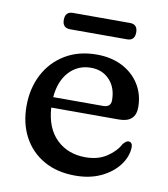

<svg xmlns="http://www.w3.org/2000/svg" viewBox="-75 -692 674 768"><g transform="rotate(10 262.0 -308.0)"><path d="M482.5 -301Q482.5 -239.5 415 -239.5H140Q145.5 -156 191.5 -111.8Q237.5 -67.5 308.5 -67.5Q359.5 -67.5 394.8 -90.8Q430 -114 446 -144.5Q459 -160.5 468.5 -160Q484.5 -159 484.5 -138.5Q483 -100 457 -65.5Q431 -31 385.8 -9.5Q340.5 12 281 12Q207 12 153.2 -18.8Q99.5 -49.5 70.5 -103.8Q41.5 -158 41.5 -229Q41.5 -300.5 71 -357.2Q100.5 -414 155 -447Q209.5 -480 283.5 -480Q342.5 -480 387.2 -457Q432 -434 457.2 -393.5Q482.5 -353 482.5 -301ZM269.5 -424Q216.5 -424 181.2 -386Q146 -348 140.5 -282H343Q374.5 -282 374.5 -310.5Q374.5 -361.5 345.2 -392.8Q316 -424 269.5 -424ZM128.5 -594Q128.5 -627.5 160 -627.5H391.5Q422.5 -627.5 422.5 -594.5Q422.5 -561 391.5 -561H160Q128.5 -561 128.5 -594Z"/></g></svg>

Font: Fraunces 9pt S100
Style: Regular
Weight: 400
Version: Version 1.000; ttfautohint (v1.8.3)